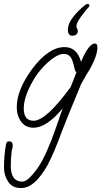

<svg xmlns="http://www.w3.org/2000/svg" viewBox="-25 -613 508 962"><path d="M79 329Q37 329 16 297.5Q-5 266 -5 226Q-5 196 -2.5 167.5Q0 139 5 111Q8 95 19 95Q39 95 39 116Q39 122 36 134Q33 144 33 149Q31 165 30 182.5Q29 200 29 218Q29 297 87 297Q104 297 126.5 274Q149 251 167 224Q209 161 256 25L289 -70Q208 27 143 27Q103 27 81 -3Q59 -33 59 -76Q59 -162 135 -266Q218 -377 298 -377Q361 -377 381 -303Q419 -395 451 -395Q463 -395 463 -375Q463 -335 426 -268Q418 -255 406.5 -236Q395 -217 381 -191L347 -108Q337 -84 322 -47.5Q307 -11 288 38Q266 98 247.5 141.5Q229 185 214 213Q149 329 83 329ZM143 -8Q206 -8 329 -177L358 -251Q351 -256 348 -272Q339 -315 327 -329Q315 -343 295 -343Q272 -343 242 -322Q212 -301 185 -270.5Q158 -240 142 -211Q94 -129 94 -70Q94 -8 143 -8ZM337 -434Q325 -434 320 -442.5Q315 -451 315 -462Q315 -494 341 -527.5Q367 -561 403 -589Q408 -593 414 -593Q423 -593 423 -585Q423 -581 419 -577Q407 -564 392.5 -545.5Q378 -527 368 -510Q358 -493 358 -481Q358 -474 361.5 -469Q365 -464 365 -458Q365 -448 358 -441Q351 -434 337 -434Z"/></svg>

Font: Oooh Baby
Style: Regular
Weight: 400
Designer: Robert E. Leuschke
Foundry: Robert E. Leuschke
Version: Version 1.011; ttfautohint (v1.8.3)